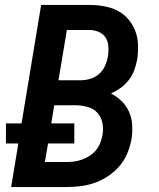

<svg xmlns="http://www.w3.org/2000/svg" viewBox="-20 -755 640 775"><path d="M25 0 54 -176H4V-257H67L146 -735H340Q370 -735 399 -730Q428 -725 453 -712.5Q478 -700 496.5 -679Q515 -658 525.5 -631.5Q536 -605 537 -575.5Q538 -546 534 -516Q530 -495 522.5 -473.5Q515 -452 501 -433.5Q487 -415 468 -401Q449 -387 428 -378Q452 -365 471 -346.5Q490 -328 501 -303.5Q512 -279 513.5 -250.5Q515 -222 511 -194Q506 -166 494.5 -137.5Q483 -109 463 -85.5Q443 -62 417 -44.5Q391 -27 362.5 -17Q334 -7 304.5 -3.5Q275 0 247 0ZM216 -431H305Q325 -431 345 -437Q365 -443 380.5 -457Q396 -471 404.5 -490.5Q413 -510 416 -529Q419 -549 417.5 -568.5Q416 -588 406 -603.5Q396 -619 378 -626.5Q360 -634 340 -634H250ZM161 -101H247Q263 -101 279 -103Q295 -105 311.5 -111Q328 -117 342.5 -126.5Q357 -136 368 -149.5Q379 -163 385 -179Q391 -195 394 -211Q398 -236 393 -260Q388 -284 372.5 -300.5Q357 -317 333.5 -323.5Q310 -330 286 -330H199L187 -257H280V-176H174Z"/></svg>

Font: Zed Sans Extended
Style: Bold Italic
Weight: 700
Width: 7
Italic angle: -9°
Designer: Belleve Invis
Foundry: Belleve Invis
Version: Version 1.0.0; ttfautohint (v1.8.4)